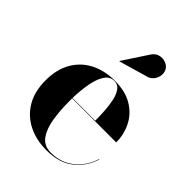

<svg xmlns="http://www.w3.org/2000/svg" viewBox="-206 -823 944 944"><g transform="rotate(45 266.0 -351.5)"><path d="M369 -594 227.5 -553 226.5 -555 309 -680.5Q323 -704.5 344.2 -710.5Q365.5 -716.5 384.8 -709.8Q404 -703 413.5 -689Q424 -673 422 -652.2Q420 -631.5 406.5 -615Q393 -598.5 369 -594ZM499 -143Q479.5 -77.5 426 -33.8Q372.5 10 282 10Q211.5 10 156 -17.8Q100.5 -45.5 68.5 -99Q36.5 -152.5 36.5 -230Q36.5 -307.5 67.8 -361Q99 -414.5 153.5 -442.2Q208 -470 278.5 -470Q353 -470 401.8 -440.2Q450.5 -410.5 474.2 -362.5Q498 -314.5 498 -260H191.5Q191.5 -250 191.5 -240Q191.5 -175.5 200.5 -120.2Q209.5 -65 234.2 -31Q259 3 306 3Q377.5 3 427.5 -38.5Q477.5 -80 496.5 -143ZM278.5 -467.5Q246.5 -467.5 228 -438.2Q209.5 -409 201.2 -362.2Q193 -315.5 191.5 -262.5H349.5Q349.5 -295.5 347.2 -331.2Q345 -367 338 -398Q331 -429 316.8 -448.2Q302.5 -467.5 278.5 -467.5Z"/></g></svg>

Font: Bodoni* 72pt
Style: Bold
Weight: 700
Version: Version 2.3